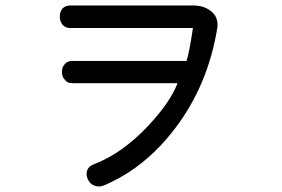

<svg xmlns="http://www.w3.org/2000/svg" viewBox="-20 -736 1040 707"><path d="M238.3 -715.8Q219.7 -715.8 209 -703.1Q200.2 -691.4 200.2 -674.8Q200.2 -658.2 209 -646.5Q219.7 -632.8 238.3 -632.8H690.4Q683.6 -585.9 677.7 -556.6Q673.8 -535.2 667 -511.7H246.1Q227.5 -511.7 217.8 -499Q208 -488.3 208 -470.7Q208 -454.1 217.8 -443.4Q227.5 -429.7 246.1 -429.7H633.8Q607.4 -360.4 526.4 -273.4Q428.7 -169.9 325.2 -130.9Q305.7 -124 300.8 -107.4Q295.9 -91.8 303.7 -75.2Q311.5 -58.6 327.1 -52.7Q345.7 -44.9 366.2 -54.7Q515.6 -119.1 625 -263.7Q746.1 -422.9 780.3 -633.8Q785.2 -671.9 757.8 -694.3Q731.4 -715.8 691.4 -715.8Z"/></svg>

Font: GungsuhChe
Style: Regular
Weight: 400
Monospace: yes
Version: Version 2.21